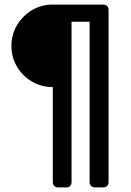

<svg xmlns="http://www.w3.org/2000/svg" viewBox="-20 -720 572 840"><path d="M234 100Q224 100 217.5 93.5Q211 87 211 77V-339Q161 -339 120 -363Q79 -387 54.5 -428Q30 -469 30 -519Q30 -569 54.5 -610Q79 -651 120 -675.5Q161 -700 211 -700H432Q442 -700 448.5 -693.5Q455 -687 455 -677V77Q455 87 448.5 93.5Q442 100 432 100H395Q385 100 378.5 93.5Q372 87 372 77V-625H293V77Q293 87 287 93.5Q281 100 271 100Z"/></svg>

Font: DVN-Rubik
Style: Regular
Weight: 400
Designer: Hubert and Fischer
Foundry: Hubert & Fischer
Version: Version 2.102